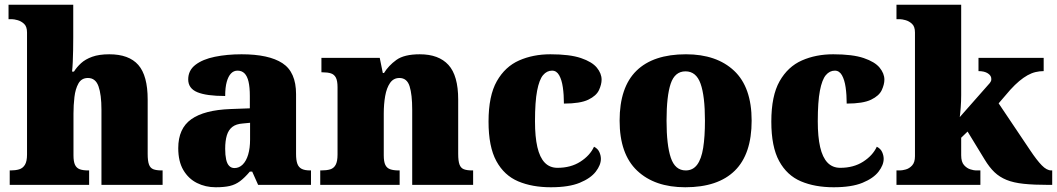

<svg xmlns="http://www.w3.org/2000/svg" viewBox="-20 -780 4460 810"><path d="M21 0V-61H25Q45 -61 60.5 -65.5Q76 -70 85 -84.5Q94 -99 94 -128V-643Q94 -668 81.5 -679.5Q69 -691 54 -695Q39 -699 31 -699H16V-760H289V-622Q289 -595 288.5 -568.5Q288 -542 287 -519Q286 -496 284 -478H292Q304 -497 322 -513.5Q340 -530 369 -540.5Q398 -551 441 -551Q524 -551 563.5 -506Q603 -461 603 -360V-131Q603 -101 608.5 -86Q614 -71 627 -66Q640 -61 662 -61H666V0H408V-317Q408 -381 395.5 -416Q383 -451 351 -451Q324 -451 311 -428Q298 -405 294 -370.5Q290 -336 290 -301V-125Q290 -98 296.5 -84.5Q303 -71 316.5 -66Q330 -61 352 -61H356V0Z M890 10Q847 10 811 -8Q775 -26 753.5 -62.5Q732 -99 732 -155Q732 -238 787 -277Q842 -316 953 -320L1034 -323V-375Q1034 -412 1028.5 -435.5Q1023 -459 1011.5 -470.5Q1000 -482 982 -482Q966 -482 954.5 -470Q943 -458 936.5 -434.5Q930 -411 930 -375Q851 -375 812.5 -391Q774 -407 774 -445Q774 -483 804.5 -506.5Q835 -530 886.5 -540.5Q938 -551 999 -551Q1114 -551 1171.5 -513.5Q1229 -476 1229 -383V-131Q1229 -104 1234.5 -89Q1240 -74 1253 -67.5Q1266 -61 1288 -61H1292V0H1069L1044 -56H1034Q1012 -30 992.5 -15.5Q973 -1 949.5 4.5Q926 10 890 10ZM969 -71Q989 -71 1004 -86Q1019 -101 1027 -128Q1035 -155 1035 -191V-262L1004 -259Q976 -257 960 -244.5Q944 -232 937 -209Q930 -186 930 -152Q930 -126 934 -107.5Q938 -89 947 -80Q956 -71 969 -71Z M1331 0V-61H1335Q1358 -61 1373 -65.5Q1388 -70 1396 -84.5Q1404 -99 1404 -128V-412Q1404 -439 1397 -452.5Q1390 -466 1376 -470.5Q1362 -475 1340 -475H1336V-536H1582L1595 -472H1600Q1619 -503 1652 -527Q1685 -551 1751 -551Q1831 -551 1872 -506Q1913 -461 1913 -360V-131Q1913 -101 1918.5 -86Q1924 -71 1937 -66Q1950 -61 1972 -61H1976V0H1719V-317Q1719 -381 1708 -416Q1697 -451 1665 -451Q1640 -451 1625.5 -430Q1611 -409 1605 -375Q1599 -341 1599 -301V-125Q1599 -98 1605.5 -84.5Q1612 -71 1626 -66Q1640 -61 1662 -61H1666V0Z M2304 10Q2225 10 2166 -15Q2107 -40 2074 -100.5Q2041 -161 2041 -267Q2041 -376 2076 -437.5Q2111 -499 2170 -525Q2229 -551 2302 -551Q2384 -551 2431 -535Q2478 -519 2498 -494.5Q2518 -470 2518 -444Q2518 -424 2507 -400Q2496 -376 2462 -359.5Q2428 -343 2359 -343Q2359 -380 2354.5 -411.5Q2350 -443 2339 -462.5Q2328 -482 2309 -482Q2287 -482 2271 -463Q2255 -444 2246 -397.5Q2237 -351 2237 -268Q2237 -203 2247 -159.5Q2257 -116 2278 -94Q2299 -72 2332 -72Q2388 -72 2428.5 -98Q2469 -124 2486 -161Q2502 -153 2508.5 -138.5Q2515 -124 2515 -110Q2515 -84 2493.5 -56Q2472 -28 2426 -9Q2380 10 2304 10Z M2871 10Q2742 10 2668 -60Q2594 -130 2594 -271Q2594 -412 2665 -481.5Q2736 -551 2874 -551Q3003 -551 3077 -481.5Q3151 -412 3151 -271Q3151 -130 3080 -60Q3009 10 2871 10ZM2873 -61Q2903 -61 2921 -85Q2939 -109 2946.5 -156Q2954 -203 2954 -271Q2954 -375 2935.5 -427Q2917 -479 2872 -479Q2827 -479 2809.5 -427Q2792 -375 2792 -271Q2792 -168 2810 -114.5Q2828 -61 2873 -61Z M3497 10Q3418 10 3359 -15Q3300 -40 3267 -100.5Q3234 -161 3234 -267Q3234 -376 3269 -437.5Q3304 -499 3363 -525Q3422 -551 3495 -551Q3577 -551 3624 -535Q3671 -519 3691 -494.5Q3711 -470 3711 -444Q3711 -424 3700 -400Q3689 -376 3655 -359.5Q3621 -343 3552 -343Q3552 -380 3547.5 -411.5Q3543 -443 3532 -462.5Q3521 -482 3502 -482Q3480 -482 3464 -463Q3448 -444 3439 -397.5Q3430 -351 3430 -268Q3430 -203 3440 -159.5Q3450 -116 3471 -94Q3492 -72 3525 -72Q3581 -72 3621.5 -98Q3662 -124 3679 -161Q3695 -153 3701.5 -138.5Q3708 -124 3708 -110Q3708 -84 3686.5 -56Q3665 -28 3619 -9Q3573 10 3497 10Z M3762 0V-61H3777Q3786 -61 3801 -65Q3816 -69 3828 -82Q3840 -95 3840 -121V-643Q3840 -668 3827.5 -679.5Q3815 -691 3800 -695Q3785 -699 3777 -699H3762V-760H4035V-379Q4035 -366 4034.5 -352.5Q4034 -339 4033 -326.5Q4032 -314 4031 -303.5Q4030 -293 4029 -286L4156 -430Q4159 -434 4160.5 -437.5Q4162 -441 4162 -444Q4162 -447 4162 -448Q4162 -461 4147.5 -470.5Q4133 -480 4108 -480V-536H4383V-480Q4366 -480 4349 -476Q4332 -472 4315 -462.5Q4298 -453 4280 -438Q4262 -423 4242 -401L4193 -344L4326 -146Q4354 -104 4375 -82.5Q4396 -61 4415 -61H4419V0H4405Q4342 0 4299 -4.5Q4256 -9 4226.5 -21Q4197 -33 4175.5 -53.5Q4154 -74 4134 -107L4062 -225L4035 -199V-125Q4035 -97 4047 -83.5Q4059 -70 4074 -65.5Q4089 -61 4097 -61H4116V0Z"/></svg>

Font: Noto Rashi Hebrew Black
Style: Regular
Weight: 900
Version: Version 1.006